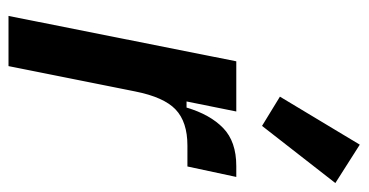

<svg xmlns="http://www.w3.org/2000/svg" viewBox="-222 -622 845 440"><g transform="rotate(90 200.0 -402.5)"><path d="M17 0 121 -522H236L213 -408H227Q243 -462 274 -492Q305 -522 361 -522H386L362 -410H314Q260 -410 231.5 -383Q203 -356 190 -290L132 0ZM269 -581 202 -622 312 -805 400 -749Z"/></g></svg>

Font: IBM Plex Sans Condensed SemiBold
Style: Italic
Weight: 600
Width: 3
Italic angle: -11°
Designer: Mike Abbink, Paul van der Laan, Pieter van Rosmalen
Foundry: Bold Monday
Version: Version 1.3